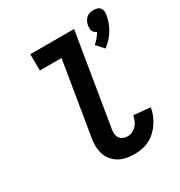

<svg xmlns="http://www.w3.org/2000/svg" viewBox="-182 -896 964 1029"><g transform="rotate(-30 300.0 -381.5)"><path d="M500 -560 459 -605Q473 -617 484.5 -631Q496 -645 505 -660Q497 -663 491 -668.5Q485 -674 482 -681Q479 -688 479 -697Q479 -706 480 -714Q482 -726 487.5 -737Q493 -748 502 -756.5Q511 -765 522.5 -768Q534 -771 546 -771Q558 -771 568.5 -768Q579 -765 586 -756.5Q593 -748 594.5 -737Q596 -726 594 -714Q590 -692 582.5 -670.5Q575 -649 563 -629.5Q551 -610 535 -592Q519 -574 500 -560ZM354 8Q328 8 303.5 3.5Q279 -1 258 -13Q237 -25 221.5 -44Q206 -63 199 -86Q192 -109 191.5 -135Q191 -161 196 -186L270 -634H136L135 -735H406L313 -170Q310 -155 311.5 -140.5Q313 -126 320.5 -115Q328 -104 341 -98.5Q354 -93 368 -93Q384 -93 398.5 -100Q413 -107 423.5 -119Q434 -131 440.5 -146Q447 -161 450 -176L552 -166Q549 -144 540 -121.5Q531 -99 517.5 -78.5Q504 -58 486 -41Q468 -24 446 -12.5Q424 -1 400.5 3.5Q377 8 354 8Z"/></g></svg>

Font: Iosevka Extended
Style: Bold Italic
Weight: 700
Width: 7
Italic angle: -9°
Monospace: yes
Designer: Belleve Invis
Foundry: Belleve Invis
Version: Version 32.5.0; ttfautohint (v1.8.4)